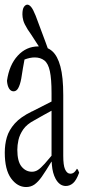

<svg xmlns="http://www.w3.org/2000/svg" viewBox="-25 -793 364 808"><path d="M209 -40.5Q196.3 -64 193.4 -98.6Q192.9 -110.8 191.9 -113.3Q166 -70.8 150.9 -49.3Q135.7 -27.8 120.4 -16.8Q105 -5.9 85 -5.9Q48.3 -5.9 21.7 -42.2Q-4.9 -78.6 -4.9 -150.9Q-4.9 -185.5 3.9 -215.6Q12.7 -245.6 37.1 -273.2Q61.5 -300.8 108.9 -323.7Q108.9 -328.6 109.4 -323.7Q154.3 -347.2 191.9 -365.7Q191.9 -388.7 191.9 -401.4Q191.9 -460.9 184.8 -493.7Q177.7 -526.4 161.4 -538.8Q145 -551.3 121.1 -551.3Q101.6 -551.3 78.1 -542.5Q71.3 -507.3 64.5 -462.4Q59.6 -436 51.3 -421.4Q43.9 -408.7 32.2 -408.7Q20.5 -408.7 13.2 -420.4Q5.9 -432.1 4.4 -453.1Q13.7 -519.5 49.6 -558.6Q85.4 -597.7 136.7 -597.7Q172.4 -597.7 194.8 -577.6Q217.3 -557.6 229.2 -513.2Q241.2 -468.8 241.2 -393.1Q241.2 -270 241.2 -137.2Q241.2 -97.7 248.5 -81.1Q256.8 -62 271 -62Q282.7 -62 290.5 -71.3Q294.9 -76.2 298.8 -83Q303.7 -79.6 308.1 -66.4Q296.4 -34.2 282.5 -22.2Q268.6 -10.3 252 -10.3Q225.6 -10.3 209 -40.5ZM163.1 -104Q174.3 -116.7 191.9 -137.7V-327.1Q175.3 -318.4 159.4 -309.3Q143.6 -300.3 120.1 -287.1Q87.4 -270 72.5 -248Q57.6 -226.1 52.7 -204.1Q47.9 -182.1 47.9 -162.6Q47.9 -113.8 65.7 -92Q83.5 -70.3 109.4 -70.3Q122.6 -70.3 134 -77.4Q145.5 -84.5 163.1 -104ZM125 -727.1Q138.2 -691.4 167 -614.7Q176.8 -588.9 185.5 -561L172.9 -544.9Q136.2 -601.1 120.1 -626Q106.4 -647.9 91.3 -669.4Q76.7 -692.9 73 -707Q69.3 -721.2 69.3 -732.4Q69.3 -754.9 75.9 -764.2Q82.5 -773.4 90.1 -773.4Q97.7 -773.4 106 -763.7Q114.3 -753.9 125 -727.1Z"/></svg>

Font: Scarab Serif
Style: Condensed-Light
Weight: 300
Designer: John Roberts
Foundry: Scarab
Version: 1.0